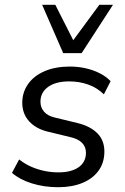

<svg xmlns="http://www.w3.org/2000/svg" viewBox="-20 -773 521 802"><path d="M223 9Q164 9 113 -7Q62 -23 30 -51L60 -107Q84 -88 110.5 -76.5Q137 -65 165.5 -59Q194 -53 224 -53Q278 -53 308.5 -74.5Q339 -96 339 -135Q339 -160 322.5 -176.5Q306 -193 275 -200L180 -223Q130 -235 101.5 -266.5Q73 -298 73 -344Q73 -387 97 -421.5Q121 -456 166 -475.5Q211 -495 272 -495Q305 -495 337 -488Q369 -481 396.5 -467Q424 -453 442 -434L414 -379Q385 -407 348 -420Q311 -433 269 -433Q213 -433 181 -410Q149 -387 149 -348Q149 -324 164 -306.5Q179 -289 209 -282L304 -259Q357 -246 386.5 -216.5Q416 -187 416 -140Q416 -94 392 -60.5Q368 -27 324.5 -9Q281 9 223 9ZM244 -551 156 -753H211L286 -605L395 -753H452L321 -551Z"/></svg>

Font: Nunito Sans 12pt
Style: Italic
Weight: 400
Italic angle: -9°
Designer: Vernon Adams
Foundry: Vernon Adams
Version: Version 3.101;gftools[0.9.27]